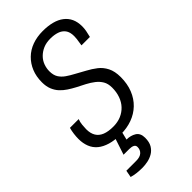

<svg xmlns="http://www.w3.org/2000/svg" viewBox="-229 -591 823 823"><g transform="rotate(-45 182.5 -179.5)"><path d="M142 12Q105 12 78 4Q51 -4 33.5 -18.5Q16 -33 7.5 -54.5Q-1 -76 -1 -102Q-1 -116 1 -132Q3 -148 7 -162H60Q55 -149 53.5 -134Q52 -119 52 -108Q52 -83 62 -66.5Q72 -50 92 -42Q112 -34 142 -34Q169 -34 190 -43Q211 -52 226 -68Q241 -84 249 -106.5Q257 -129 257 -156Q257 -180 247.5 -196Q238 -212 222.5 -224Q207 -236 188 -246Q169 -256 149 -266Q132 -275 116 -285.5Q100 -296 87.5 -309.5Q75 -323 67.5 -341.5Q60 -360 60 -385Q60 -420 71.5 -448Q83 -476 104 -496.5Q125 -517 154 -527.5Q183 -538 218 -538Q249 -538 274 -531.5Q299 -525 316.5 -511.5Q334 -498 343 -478.5Q352 -459 352 -432Q352 -420 349.5 -406Q347 -392 343 -377H292Q296 -401 297 -411Q298 -421 298 -427Q298 -452 287.5 -466Q277 -480 259 -486Q241 -492 218 -492Q193 -492 174.5 -484Q156 -476 142.5 -462.5Q129 -449 122.5 -431.5Q116 -414 116 -396Q116 -372 125.5 -357Q135 -342 151 -331Q167 -320 186 -310Q207 -298 229.5 -286Q252 -274 271.5 -259Q291 -244 303 -220.5Q315 -197 315 -162Q315 -121 302 -88.5Q289 -56 265.5 -33.5Q242 -11 210.5 0.5Q179 12 142 12ZM106 179Q88 179 71.5 177Q55 175 42 171L48 139H108Q131 139 142.5 128.5Q154 118 154 101Q154 91 145.5 86.5Q137 82 122 82H88L119 -12H157L143 45Q168 45 186.5 56.5Q205 68 205 96Q205 122 195.5 138Q186 154 171 163Q156 172 138.5 175.5Q121 179 106 179Z"/></g></svg>

Font: Archivo Condensed ExtraLight
Style: Italic
Weight: 250
Width: 3
Italic angle: -10°
Designer: Hector Gatti
Foundry: Omnibus-Type
Version: Version 2.001